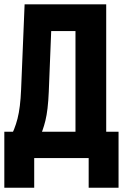

<svg xmlns="http://www.w3.org/2000/svg" viewBox="-20 -731 574 888"><path d="M390.1 137.2H528.3V-121.6H0V137.2H138.2V0H390.1ZM93.8 -710.9 77.6 -316.9Q74.2 -233.4 61 -182.1Q47.9 -130.9 23.9 -88.9H159.7Q177.7 -123.5 189.9 -172.6Q202.1 -221.7 205.6 -306.6L216.8 -587.4H329.1V-22.9H471.2V-710.9Z"/></svg>

Font: Roboto Flex
Style: wght 700 wdth 25 opsz 34 GRAD 0.00 slnt 0.00 XTRA 468 XOPQ 96 YOPQ 79 YTLC 514 YTUC 712 YTAS 750 YTDE -203.00 YTFI 738
Weight: 700
Width: 1
Designer: Berlow after Robertson
Foundry: Google
Version: Version 3.100